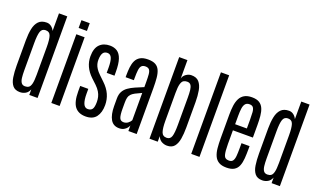

<svg xmlns="http://www.w3.org/2000/svg" viewBox="-87 -1398 3197 1923"><g transform="rotate(20 1511.5 -436.0)"><path d="M182.1 5.9Q129.9 5.9 104 -25.6Q78.1 -57.1 69.8 -111.6Q61.5 -166 61.5 -234.4V-502.9Q61.5 -570.8 72.5 -624.8Q83.5 -678.7 113.5 -710Q143.6 -741.2 199.2 -741.2Q226.6 -741.2 248.5 -723.9Q270.5 -706.5 281.2 -682.1V-869.6H369.6V0H281.2V-59.1Q266.6 -23.4 239.5 -8.8Q212.4 5.9 182.1 5.9ZM210.9 -66.4Q233.9 -66.4 249.8 -76.9Q265.6 -87.4 273.7 -119.6Q281.7 -151.9 281.7 -215.8V-509.8Q281.7 -588.9 269.3 -627.2Q256.8 -665.5 213.9 -665.5Q175.3 -665 162.6 -627.7Q149.9 -590.3 149.9 -506.8V-213.9Q149.9 -169.4 153.8 -136.2Q157.7 -103 170.9 -84.7Q184.1 -66.4 210.9 -66.4Z M516.1 0V-732.4H604.5V0ZM516.1 -799.8V-882.3H604.5V-799.8Z M883.8 9.8Q806.2 9.8 767.8 -39.6Q729.5 -88.9 729.5 -200.7V-259.3H815.9V-206.5Q815.9 -139.2 831.1 -103.3Q846.2 -67.4 878.4 -67.4Q911.6 -67.4 926.5 -88.6Q941.4 -109.9 941.4 -165.5Q941.4 -191.9 935.3 -217.8Q929.2 -243.7 913.8 -269.5Q898.4 -295.4 870.1 -322.8L816.9 -372.6Q769 -418.5 746.6 -468Q724.1 -517.6 724.1 -573.2Q724.1 -659.2 764.4 -700.2Q804.7 -741.2 873 -741.2Q918.5 -741.2 950.9 -720Q983.4 -698.7 1000.2 -648.9Q1017.1 -599.1 1017.1 -512.7V-473.1H934.1V-527.3Q934.1 -595.7 920.4 -629.6Q906.7 -663.6 874 -663.6Q841.3 -663.6 826.7 -640.1Q812 -616.7 811 -568.8Q810.5 -545.9 816.4 -523.4Q822.3 -501 837.4 -477.8Q852.5 -454.6 879.4 -428.7L931.2 -378.9Q982.9 -330.1 1006.6 -276.9Q1030.3 -223.6 1030.3 -164.1Q1030.3 -84.5 994.9 -37.4Q959.5 9.8 883.8 9.8Z M1239.3 5.9Q1176.8 5.9 1147.5 -44.4Q1118.2 -94.7 1117.7 -186V-267.6Q1117.7 -311.5 1134.3 -341.6Q1150.9 -371.6 1180.7 -392.6Q1210.4 -413.6 1250.5 -431.2Q1290.5 -448.7 1337.4 -467.8V-521.5Q1337.4 -572.3 1334.5 -604.2Q1331.5 -636.2 1318.8 -651.4Q1306.2 -666.5 1277.8 -666.5Q1250 -666.5 1236.3 -651.6Q1222.7 -636.7 1218.8 -604.2Q1214.8 -571.8 1214.8 -519V-497.1H1127V-517.1Q1127 -563 1131.6 -603.5Q1136.2 -644 1151.1 -674.8Q1166 -705.6 1196.5 -723.4Q1227.1 -741.2 1278.8 -741.2Q1329.6 -741.2 1358.9 -724.9Q1388.2 -708.5 1402.6 -676.3Q1417 -644 1421.4 -597.2Q1425.8 -550.3 1425.8 -488.8V0H1337.4V-59.6Q1333.5 -47.4 1321.5 -32Q1309.6 -16.6 1289.3 -5.4Q1269 5.9 1239.3 5.9ZM1260.7 -65.9Q1288.6 -65.9 1309.3 -82.5Q1330.1 -99.1 1337.4 -115.2V-405.8Q1295.9 -387.7 1270 -373.8Q1244.1 -359.9 1230.2 -344.7Q1216.3 -329.6 1211.2 -308.3Q1206.1 -287.1 1206.1 -254.4V-190.9Q1206.1 -123.5 1217 -94.7Q1228 -65.9 1260.7 -65.9Z M1749.5 5.9Q1720.2 5.9 1692.9 -8.5Q1665.5 -22.9 1650.4 -59.1V0H1562.5V-869.6H1650.4V-672.4Q1657.2 -703.1 1684.1 -721.9Q1710.9 -740.7 1739.3 -741.2Q1794.4 -742.2 1822.5 -710.4Q1850.6 -678.7 1860.6 -624Q1870.6 -569.3 1870.6 -502V-231.9Q1870.6 -164.1 1861.6 -110.4Q1852.5 -56.6 1826.7 -25.4Q1800.8 5.9 1749.5 5.9ZM1720.2 -66.9Q1758.3 -67.4 1770.3 -104.7Q1782.2 -142.1 1782.2 -226.6V-519.5Q1782.2 -564 1778.6 -596.7Q1774.9 -629.4 1762.5 -647.7Q1750 -666 1722.7 -666Q1700.2 -666 1684.1 -656Q1668 -646 1659.2 -614.5Q1650.4 -583 1650.4 -519V-224.1Q1650.4 -144 1663.6 -105.5Q1676.8 -66.9 1720.2 -66.9Z M2007.3 0V-869.6H2095.2V0Z M2383.8 8.8Q2332.5 8.8 2301.8 -9.8Q2271 -28.3 2255.6 -62.5Q2240.2 -96.7 2235.6 -143.8Q2231 -190.9 2231 -248V-501Q2231 -552.7 2236.8 -596.4Q2242.7 -640.1 2259.3 -672.6Q2275.9 -705.1 2306.6 -723.1Q2337.4 -741.2 2386.7 -741.2Q2437 -741.2 2466.1 -722.9Q2495.1 -704.6 2509.3 -671.4Q2523.4 -638.2 2527.6 -593.5Q2531.7 -548.8 2531.7 -495.6V-364.7H2318.8V-218.3Q2318.8 -142.1 2329.1 -104Q2339.4 -65.9 2383.8 -65.9Q2413.1 -65.9 2425.5 -84.2Q2438 -102.5 2440.9 -136Q2443.8 -169.4 2443.8 -215.8V-272.9H2529.8V-245.1Q2529.8 -188.5 2526.4 -142.1Q2522.9 -95.7 2509.3 -61.8Q2495.6 -27.8 2465.8 -9.5Q2436 8.8 2383.8 8.8ZM2318.8 -429.7H2443.8V-522.9Q2443.8 -569.8 2441.4 -601.8Q2439 -633.8 2427 -650.4Q2415 -667 2387.2 -667Q2356.9 -667 2342.3 -648.4Q2327.6 -629.9 2323.2 -596.7Q2318.8 -563.5 2318.8 -519Z M2764.6 5.9Q2712.4 5.9 2686.5 -25.6Q2660.6 -57.1 2652.3 -111.6Q2644 -166 2644 -234.4V-502.9Q2644 -570.8 2655 -624.8Q2666 -678.7 2696 -710Q2726.1 -741.2 2781.7 -741.2Q2809.1 -741.2 2831.1 -723.9Q2853 -706.5 2863.8 -682.1V-869.6H2952.1V0H2863.8V-59.1Q2849.1 -23.4 2822 -8.8Q2794.9 5.9 2764.6 5.9ZM2793.5 -66.4Q2816.4 -66.4 2832.3 -76.9Q2848.1 -87.4 2856.2 -119.6Q2864.3 -151.9 2864.3 -215.8V-509.8Q2864.3 -588.9 2851.8 -627.2Q2839.4 -665.5 2796.4 -665.5Q2757.8 -665 2745.1 -627.7Q2732.4 -590.3 2732.4 -506.8V-213.9Q2732.4 -169.4 2736.3 -136.2Q2740.2 -103 2753.4 -84.7Q2766.6 -66.4 2793.5 -66.4Z"/></g></svg>

Font: AntonioLight
Style: Regular
Weight: 300
Designer: Vernon Adams
Foundry: Vernon Adams
Version: Version 1.002